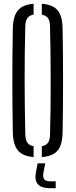

<svg xmlns="http://www.w3.org/2000/svg" viewBox="-20 -826 400 1017"><path d="M158 6Q100.5 1.5 75 -29Q49.5 -59.5 48 -123Q46.5 -194.5 46 -263.2Q45.5 -332 45.5 -400Q45.5 -468 46 -536.5Q46.5 -605 48 -677Q49.5 -740.5 75 -771Q100.5 -801.5 158 -806V-748.5Q135.5 -745 125.2 -730.2Q115 -715.5 114 -687Q112 -616 111.2 -544.8Q110.5 -473.5 110.5 -402.2Q110.5 -331 111.5 -258.8Q112.5 -186.5 114 -113Q115 -84.5 125.2 -70Q135.5 -55.5 158 -51.5ZM201.5 6V-51.5Q224 -55.5 234.2 -70Q244.5 -84.5 245 -113Q247 -186.5 247.8 -258.8Q248.5 -331 248.5 -402.2Q248.5 -473.5 247.5 -544.8Q246.5 -616 245 -687Q244.5 -715.5 234.2 -729.8Q224 -744 201.5 -748.5V-806Q259.5 -802 285 -771.5Q310.5 -741 311.5 -677Q313 -605 313.5 -536.2Q314 -467.5 314 -399.8Q314 -332 313.5 -263.2Q313 -194.5 311.5 -123Q310.5 -59 285 -28.5Q259.5 2 201.5 6ZM275 171H246Q201 171 182 151.2Q163 131.5 169.5 91L179.5 39H219.5L209.5 91Q206 113.5 214.5 124Q223 134.5 246 134.5H275Z"/></svg>

Font: Big Shoulders Stencil Display Thin
Style: Regular
Weight: 400
Version: Version 2.001